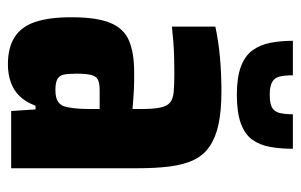

<svg xmlns="http://www.w3.org/2000/svg" viewBox="-154 -580 742 473"><g transform="rotate(90 216.5 -343.0)"><path d="M138 8Q97 8 71 -8.5Q45 -25 33.5 -59.5Q22 -94 22 -148Q22 -211 36 -244.5Q50 -278 80 -290.5Q110 -303 157 -303Q166 -303 176.5 -303Q187 -303 198 -302.5Q209 -302 221.5 -301Q234 -300 248 -299V-322Q248 -351 244.5 -367.5Q241 -384 232 -391.5Q223 -399 205 -400.5Q187 -402 159 -402Q140 -402 120.5 -401.5Q101 -401 82.5 -399.5Q64 -398 45 -396V-503Q82 -511 122 -514.5Q162 -518 204 -518Q252 -518 285 -511Q318 -504 340 -489Q362 -474 373.5 -450Q385 -426 389.5 -391.5Q394 -357 394 -310V0H253L249 -60H240Q231 -36 216.5 -21Q202 -6 182 1Q162 8 138 8ZM201 -109Q212 -109 219.5 -111Q227 -113 232.5 -117.5Q238 -122 241 -129Q244 -138 246 -153.5Q248 -169 248 -190V-218H201Q184 -218 175.5 -213.5Q167 -209 164 -196.5Q161 -184 161 -161Q161 -140 163.5 -129Q166 -118 175 -113.5Q184 -109 201 -109ZM213 -556Q170 -556 143.5 -566Q117 -576 103.5 -594.5Q90 -613 85 -638.5Q80 -664 80 -694H165Q165 -674 168 -661.5Q171 -649 181.5 -643Q192 -637 213 -637Q235 -637 245 -643Q255 -649 258 -662Q261 -675 261 -694H346Q346 -664 341.5 -638.5Q337 -613 324 -594.5Q311 -576 284 -566Q257 -556 213 -556Z"/></g></svg>

Font: Saira Condensed ExtraBold
Style: Regular
Weight: 800
Width: 3
Designer: Hector Gatti with collaboration of the Omnibus-Type team
Foundry: Omnibus-Type
Version: Version 1.101